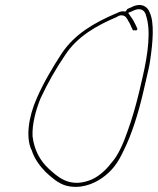

<svg xmlns="http://www.w3.org/2000/svg" viewBox="-20 -710 616 749"><path d="M124 -328C90 -252 81 -174 102 -127V-126H103C114 -90 135 -63 158 -39C181 -18 206 5 237 14C289 28 341 11 380 -17C416 -43 439 -72 462 -122C494 -185 520 -270 538 -347L553 -412C558 -433 563 -454 566 -476C576 -544 583 -622 564 -661C556 -686 529 -700 495 -683L477 -675C476 -673 473 -670 471 -666L468 -665C455 -667 450 -666 432 -657H431C348 -621 272 -578 221 -502C186 -448 151 -390 124 -328ZM138 -326C166 -386 199 -444 234 -495C282 -569 359 -611 434 -643C441 -647 449 -652 457 -650C471 -649 477 -635 481 -627C485 -622 489 -613 493 -603L499 -591C502 -593 507 -592 511 -591C514 -593 518 -596 515 -600L509 -613C504 -622 500 -632 495 -638L480 -660L495 -666C517 -678 540 -679 549 -653V-652V-651C570 -593 557 -499 537 -412L522 -348C510 -298 495 -246 478 -199C463 -156 442 -104 414 -74C393 -46 361 -17 328 -6C248 23 202 -23 170 -52C137 -82 113 -125 107 -179H106L107 -180C105 -225 119 -279 138 -326Z"/></svg>

Font: Stray Cat
Style: ExLtObl
Weight: 200
Version: Version 1.0